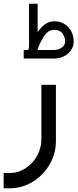

<svg xmlns="http://www.w3.org/2000/svg" viewBox="-22 -767 419 1038"><path d="M30.3 250.9Q97.9 250.9 155.3 215.5Q212.8 180.1 246.6 121.6Q280.3 63 280.3 -3.7V-308.4H201.7V-12.9Q201.7 33.5 178.5 75.4Q155.3 117.2 116 142.7Q76.7 168.2 30.3 168.2H-2.3V250.9ZM270.2 -605.7Q301 -605.7 315.5 -586.4Q330 -567.1 330 -542.3Q330 -523 312.3 -509.9Q294.6 -496.8 268.4 -496.8H180.1Q193.9 -537.2 216.2 -571.5Q238.5 -605.7 270.2 -605.7ZM135.1 -512.9Q133.3 -506.4 131 -497.2Q131 -496.8 131 -496.8H106.2V-450.4H268.4Q298.7 -450.4 323.3 -462.5Q347.9 -474.7 362.1 -495.6Q376.4 -516.5 376.4 -542.3Q376.4 -571.7 363.5 -597Q350.6 -622.2 326.7 -637.2Q302.8 -652.1 270.2 -652.1Q221 -652.1 181.5 -592.8V-746.8H135.1Z"/></svg>

Font: Arad
Style: Regular
Weight: 400
Designer: Mohammad Darvishi
Version: Version 1.010;September 21, 2024;FontCreator 15.0.0.2992 64-